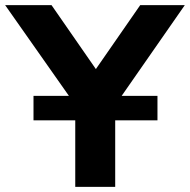

<svg xmlns="http://www.w3.org/2000/svg" viewBox="-54 -725 737 745"><path d="M238 0V-318L-34 -705H146L318 -457L490 -705H663L393 -317V0ZM76 -258V-353H557V-258Z"/></svg>

Font: Nunito Sans ExtraBold
Style: Regular
Weight: 800
Designer: Vernon Adams
Foundry: Vernon Adams
Version: Version 3.101; ttfautohint (v1.8.4.7-5d5b);gftools[0.9.27]